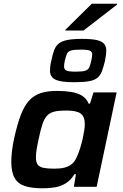

<svg xmlns="http://www.w3.org/2000/svg" viewBox="-20 -1009 662 1037"><path d="M211 8Q151 8 113.5 -4.5Q76 -17 58.5 -48.5Q41 -80 41 -135Q41 -160 44.5 -191.5Q48 -223 56 -260Q73 -337 92 -387Q111 -437 137 -465.5Q163 -494 199.5 -506Q236 -518 288 -518Q330 -518 364 -512.5Q398 -507 422.5 -492.5Q447 -478 459 -449H466L485 -510H610L502 0H379L390 -68H382Q362 -35 334.5 -18.5Q307 -2 275.5 3Q244 8 211 8ZM274 -98Q306 -98 327.5 -103.5Q349 -109 364 -120Q379 -131 388 -148Q395 -160 402 -178Q409 -196 415.5 -217.5Q422 -239 427 -261.5Q432 -284 435 -304.5Q438 -325 438 -339Q438 -379 416 -395.5Q394 -412 338 -412Q299 -412 275 -406.5Q251 -401 235.5 -385.5Q220 -370 209.5 -339Q199 -308 188 -255Q181 -223 177.5 -200Q174 -177 174 -160Q174 -133 183.5 -120Q193 -107 215 -102.5Q237 -98 274 -98ZM382 -565Q331 -565 302 -571.5Q273 -578 261.5 -592Q250 -606 250 -627Q250 -638 251.5 -651.5Q253 -665 257 -681Q264 -715 272.5 -738Q281 -761 297.5 -774Q314 -787 344 -793Q374 -799 423 -799Q475 -799 503 -792.5Q531 -786 542.5 -772Q554 -758 554 -736Q554 -725 552 -711Q550 -697 547 -680Q539 -647 530.5 -624.5Q522 -602 506.5 -589Q491 -576 461.5 -570.5Q432 -565 382 -565ZM389 -622Q425 -622 440.5 -627Q456 -632 462 -645Q468 -658 473 -681Q475 -691 476.5 -699.5Q478 -708 478 -715Q478 -730 465 -735.5Q452 -741 415 -741Q379 -741 363 -736Q347 -731 341.5 -718Q336 -705 330 -681Q328 -671 327 -663.5Q326 -656 326 -650Q326 -634 338.5 -628Q351 -622 389 -622ZM333 -844 334 -849 476 -989H613L612 -984L431 -844Z"/></svg>

Font: Saira SemiExpanded SemiBold
Style: Italic
Weight: 600
Width: 6
Italic angle: -12°
Designer: Hector Gatti with collaboration of the Omnibus-Type team
Foundry: Omnibus-Type
Version: Version 1.101